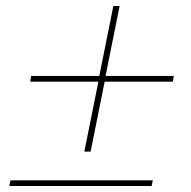

<svg xmlns="http://www.w3.org/2000/svg" viewBox="-20 -622 640 642"><path d="M283 -115H262L309 -349H81L84 -368H312L359 -602H380L333 -368H561L558 -349H330ZM487 0H11L15 -19H491Z"/></svg>

Font: IBM Plex Sans Thin
Style: Italic
Weight: 100
Italic angle: -11.31°
Designer: Mike Abbink, Paul van der Laan, Pieter van Rosmalen
Foundry: Bold Monday
Version: Version 3.0